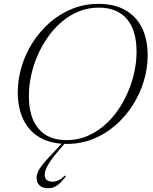

<svg xmlns="http://www.w3.org/2000/svg" viewBox="-20 -735 792 994"><path d="M129.5 -238.5Q129.5 -127 179.8 -68.2Q230 -9.5 324.5 -9.5Q379.5 -9.5 427.2 -28.8Q475 -48 515.5 -82Q556 -116 587.8 -160.8Q619.5 -205.5 641.5 -256.5Q663.5 -307.5 675.2 -361.2Q687 -415 687 -466.5Q687 -578 636.8 -636.8Q586.5 -695.5 491.5 -695.5Q437 -695.5 389 -676.2Q341 -657 300.8 -623Q260.5 -589 228.8 -544.2Q197 -499.5 174.8 -448.5Q152.5 -397.5 141 -343.8Q129.5 -290 129.5 -238.5ZM744.5 -448Q744.5 -380.5 724.2 -314.2Q704 -248 666.8 -189.8Q629.5 -131.5 577.8 -86.5Q526 -41.5 462.8 -15.8Q399.5 10 327.5 10Q243 10 186.2 -23Q129.5 -56 100.8 -116Q72 -176 72 -257Q72 -324.5 92 -390.8Q112 -457 149.2 -515.2Q186.5 -573.5 238.2 -618.5Q290 -663.5 353.5 -689.2Q417 -715 489 -715Q573 -715 630 -682Q687 -649 715.8 -589.2Q744.5 -529.5 744.5 -448ZM211.5 170Q211.5 187.5 222 196.5Q232.5 205.5 252.5 205.5Q268 205.5 283.2 198.2Q298.5 191 316.5 173.5L321 178.5Q295 212 274.8 225.8Q254.5 239.5 230 239.5Q200 239.5 184.8 224.8Q169.5 210 169.5 186.5Q169.5 171 176.2 155Q183 139 200.8 116.8Q218.5 94.5 250.5 61L309 -2H323L285 43Q254.5 78.5 238.8 102.2Q223 126 217.2 141.8Q211.5 157.5 211.5 170Z"/></svg>

Font: Newsreader 60pt Light
Style: Italic
Weight: 300
Italic angle: -17°
Designer: Hugues Gentile
Foundry: Production Type
Version: Version 1.003